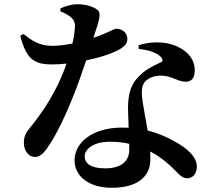

<svg xmlns="http://www.w3.org/2000/svg" viewBox="-20 -830 1040 909"><path d="M592 -149V-122C592 -65 552 -33 478 -33C408 -33 381 -57 381 -90C381 -122 419 -159 500 -159C533 -159 564 -156 592 -149ZM637 -598C680 -594 716 -583 738 -564C748 -556 752 -547 747 -538C716 -522 665 -503 627 -457C597 -422 586 -378 586 -315L589 -225L559 -226C413 -226 333 -152 333 -71C333 3 399 59 509 59C624 59 692 12 692 -77L691 -113C728 -94 758 -71 783 -48C822 -14 836 14 866 14C889 14 912 -3 912 -42C912 -86 868 -128 805 -161C772 -180 731 -199 679 -212C670 -266 660 -315 656 -344C650 -383 648 -417 663 -439C678 -460 709 -471 738 -472C793 -473 820 -443 859 -443C891 -443 902 -466 902 -498C902 -554 860 -599 792 -620C751 -632 693 -634 636 -616ZM266 -776C276 -772 294 -765 310 -753C327 -740 335 -728 335 -707C334 -683 330 -655 323 -624C293 -618 258 -613 229 -613C165 -613 133 -637 91 -669L76 -661C104 -550 142 -525 225 -525C247 -525 270 -526 295 -529C251 -400 183 -299 117 -219C99 -197 93 -178 93 -154C93 -120 112 -87 146 -87C174 -87 194 -113 219 -152C294 -272 354 -442 388 -544C455 -558 517 -578 552 -600C569 -611 583 -624 583 -646C583 -678 554 -694 531 -694C518 -694 495 -675 422 -651C451 -737 461 -768 441 -784C420 -799 386 -810 347 -810C320 -810 285 -800 266 -790Z"/></svg>

Font: Noto Serif SC
Style: Bold
Weight: 700
Designer: Ryoko NISHIZUKA 西塚涼子 (kana & ideographs); Frank Grießhammer (Latin, Greek & Cyrillic); Wenlong ZHANG 张文龙 (bopomofo); San
Foundry: Adobe
Version: Version 2.001;hotconv 1.1.0;makeotfexe 2.6.0